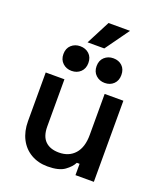

<svg xmlns="http://www.w3.org/2000/svg" viewBox="-159 -987 934 1099"><g transform="rotate(20 307.5 -437.5)"><path d="M262 8Q205 8 161 -17.5Q117 -43 93 -89.5Q69 -136 69 -198V-494H183V-207Q183 -147 212.5 -118Q242 -89 296 -89Q357 -89 392.5 -129Q428 -169 428 -244V-494H542V0H430V-69H413Q400 -42 365.5 -17Q331 8 262 8ZM406 -553Q374 -553 352 -573.5Q330 -594 330 -628Q330 -663 352 -683Q374 -703 406 -703Q439 -703 460 -683Q481 -663 481 -628Q481 -594 460 -573.5Q439 -553 406 -553ZM204 -553Q172 -553 150 -573.5Q128 -594 128 -628Q128 -663 150 -683Q172 -703 204 -703Q237 -703 258.5 -683Q280 -663 280 -628Q280 -594 258.5 -573.5Q237 -553 204 -553ZM235 -738 310 -883H441L337 -738Z"/></g></svg>

Font: Space Grotesk Light SemiBold
Style: Regular
Weight: 600
Version: Version 2.000